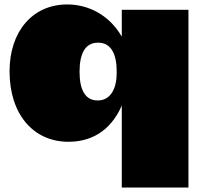

<svg xmlns="http://www.w3.org/2000/svg" viewBox="-20 -614 904 864"><path d="M288 24C383 24 475 -18 528 -139V230H828V-570H528V-449C472 -547 377 -594 283 -594C126 -594 23 -472 23 -293C23 -100 130 24 288 24ZM421 -162C365 -161 338 -207 338 -291C338 -376 365 -422 421 -422C477 -422 505 -376 505 -293V-285C505 -206 471 -162 421 -162Z"/></svg>

Font: Mattone Black
Style: Regular
Weight: 900
Width: 6
Designer: Nunzio Mazzaferro
Foundry: Collletttivo
Version: Version 2.000;Glyphs 3.2 (3217)